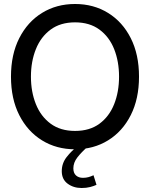

<svg xmlns="http://www.w3.org/2000/svg" viewBox="-20 -734 752 962"><path d="M356 14Q263 14 190.5 -30.8Q118 -75.5 76.5 -157.2Q35 -239 35 -350Q35 -461 76.5 -542.8Q118 -624.5 190.5 -669.2Q263 -714 356 -714Q449 -714 521.5 -669.2Q594 -624.5 635.2 -542.8Q676.5 -461 676.5 -350Q676.5 -239 635.2 -157.2Q594 -75.5 521.5 -30.8Q449 14 356 14ZM356 -78Q429.5 -78 478.5 -114.2Q527.5 -150.5 552 -212.2Q576.5 -274 576.5 -350Q576.5 -426 552 -487.8Q527.5 -549.5 478.2 -585.8Q429 -622 356 -622Q283 -622 233.8 -585.8Q184.5 -549.5 159.8 -487.8Q135 -426 135 -350Q135 -274 159.8 -212.2Q184.5 -150.5 233.8 -114.2Q283 -78 356 -78ZM367.5 0H420.5Q388 28.5 367.8 54.5Q347.5 80.5 347.5 109.5Q347.5 133 360.8 145Q374 157 395.5 157Q410.5 157 423.2 153.5Q436 150 448.5 144L463.5 192Q451 198 432 203Q413 208 389 208Q348 208 318.8 186.2Q289.5 164.5 289.5 123.5Q289.5 84 314.2 52.5Q339 21 367.5 0Z"/></svg>

Font: Cabin
Style: Regular
Weight: 400
Width: 4
Designer: Pablo Impallari
Foundry: Pablo Impallari. http://www.impallari.com Igino Marini. http://www.ikern.com
Version: Version 3.001